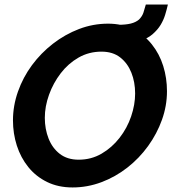

<svg xmlns="http://www.w3.org/2000/svg" viewBox="-20 -819 769 844"><path d="M299 5Q236 5 187 -19Q138 -43 104.5 -84.5Q71 -126 54 -179Q37 -232 37 -290Q37 -354 59 -416.5Q81 -479 120.5 -532.5Q160 -586 213 -627Q266 -668 327.5 -691.5Q389 -715 455 -715Q517 -715 565.5 -690.5Q614 -666 647.5 -624Q681 -582 697.5 -529Q714 -476 714 -418Q714 -354 692 -292.5Q670 -231 631 -177Q592 -123 539.5 -82Q487 -41 425.5 -18Q364 5 299 5ZM326 -117Q381 -117 426.5 -143.5Q472 -170 505.5 -213Q539 -256 556.5 -307.5Q574 -359 574 -408Q574 -458 557.5 -499.5Q541 -541 508.5 -566.5Q476 -592 426 -592Q371 -592 325.5 -566Q280 -540 247 -497Q214 -454 195.5 -402.5Q177 -351 177 -301Q177 -252 193.5 -210Q210 -168 243 -142.5Q276 -117 326 -117ZM478 -618 498 -710Q533 -710 555 -715.5Q577 -721 591 -733Q605 -747 610.5 -763.5Q616 -780 621 -799H718Q713 -777 706 -754Q699 -731 686 -709.5Q673 -688 650 -668Q632 -653 604.5 -641.5Q577 -630 544.5 -624Q512 -618 478 -618Z"/></svg>

Font: Raleway Thin
Style: Bold Italic
Weight: 700
Italic angle: -12°
Version: Version 4.026